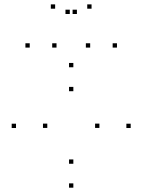

<svg xmlns="http://www.w3.org/2000/svg" viewBox="-20 -848 660 890"><path d="M320 -536.2V-556.2H300V-536.2ZM54.2 -254.6V-274.6H34.2V-254.6ZM320 22V2H300V22ZM585.8 -254.6V-274.6H565.8V-254.6ZM320 -88.9V-108.9H300V-88.9ZM199.2 -255V-275H179.2V-255ZM320 -425.2V-445.2H300V-425.2ZM440.8 -255V-275H420.8V-255ZM242 -627.4V-647.4H222V-627.4ZM336.5 -783.1V-803.1H316.5V-783.1ZM303.5 -783.1V-803.1H283.5V-783.1ZM398 -627.4V-647.4H378V-627.4ZM522.2 -627.4V-647.4H502.2V-627.4ZM404.4 -807.7V-827.7H384.4V-807.7ZM235.6 -807.7V-827.7H215.6V-807.7ZM117.8 -627.4V-647.4H97.8V-627.4Z"/></svg>

Font: Monaspace Neon Dots Var
Style: Regular
Weight: 400
Designer: Riley Cran and the Lettermatic Team
Version: Version 1.100 (Monaspace Neon Dots)